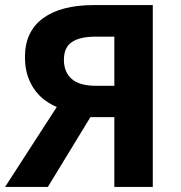

<svg xmlns="http://www.w3.org/2000/svg" viewBox="-25 -734 710 754"><path d="M198 -314Q176 -323 154 -338.5Q132 -354 114 -377.5Q96 -401 84.5 -433.5Q73 -466 73 -510Q73 -610 143.5 -662Q214 -714 343 -714H575V0H424V-274H330L163 0H-5ZM226 -499Q226 -451 256.5 -424Q287 -397 353 -397H424V-590H349Q289 -590 257.5 -569Q226 -548 226 -499Z"/></svg>

Font: BC Sans
Style: Bold
Weight: 700
Designer: Monotype Design Team
Province of B.C.
Foundry: Monotype Imaging Inc.
Version: Version 2.000;GOOG;noto-source:20170915:90ef993387c0